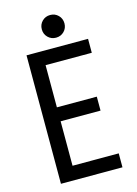

<svg xmlns="http://www.w3.org/2000/svg" viewBox="-132 -968 741 1039"><g transform="rotate(-15 238.0 -448.5)"><path d="M76.2 0V-719.7H420.9V-641.6H162.1V-405.3H385.7V-327.1H162.1V-78.1H420.9V0ZM255.9 -770.5Q229 -770.5 210.7 -788.8Q192.4 -807.1 192.4 -834Q192.4 -860.8 210.7 -879.2Q229 -897.5 255.9 -897.5Q282.7 -897.5 301 -879.2Q319.3 -860.8 319.3 -834Q319.3 -807.1 301 -788.8Q282.7 -770.5 255.9 -770.5Z"/></g></svg>

Font: Reddit Sans Condensed
Style: Regular
Weight: 400
Designer: Stephen Hutchings
Foundry: Reddit
Version: Version 1.014